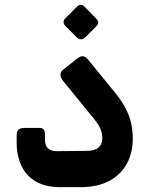

<svg xmlns="http://www.w3.org/2000/svg" viewBox="-20 -769 611 794"><path d="M230 5Q168 5 128 -18.5Q88 -42 68.5 -83.5Q49 -125 49 -177V-212Q49 -226 56.5 -233Q64 -240 82 -240H144Q155 -240 160.5 -233.5Q166 -227 166 -214V-190Q166 -167 178.5 -155.5Q191 -144 216 -144L335 -145Q372 -145 387.5 -159Q403 -173 403 -196Q403 -215 396.5 -233Q390 -251 370 -276L241 -434Q230 -448 230 -460Q230 -472 240 -480L298 -526Q312 -537 322.5 -536.5Q333 -536 344 -523L445 -399Q475 -364 493.5 -332Q512 -300 520.5 -267Q529 -234 529 -195Q529 -137 504.5 -92Q480 -47 433 -21.5Q386 4 317 5ZM330 -612Q324 -606 314.5 -606.5Q305 -607 299 -613L250 -662Q243 -669 243 -678Q243 -687 250 -693L299 -742Q305 -749 314 -749Q323 -749 329 -742L377 -693Q394 -676 379 -661Z"/></svg>

Font: Rubik Light SemiBold
Style: Regular
Weight: 600
Version: Version 2.300;gftools[0.9.30]